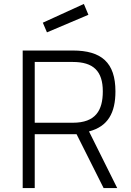

<svg xmlns="http://www.w3.org/2000/svg" viewBox="-20 -953 665 973"><path d="M505 0H574L431 -287C527 -312 565 -381 565 -490C565 -636 494 -697 349 -697H95V0H156V-273H368ZM501 -490C501 -394 465 -331 349 -331H156V-639H349C453 -639 501 -593 501 -490ZM197 -838 218 -789 428 -878 405 -933Z"/></svg>

Font: TitilliumText22L
Style: 250 wt
Weight: 300
Designer: Campivisivi
Foundry: Campivisivi
Version: 1.000